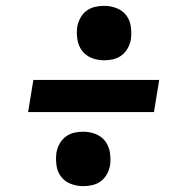

<svg xmlns="http://www.w3.org/2000/svg" viewBox="-20 -668 640 656"><path d="M336 -462Q313 -462 293 -470Q273 -478 260.5 -494.5Q248 -511 244.5 -533Q241 -555 244 -577Q247 -593 255 -607.5Q263 -622 276 -631.5Q289 -641 304.5 -644.5Q320 -648 336 -648Q358 -648 378.5 -640Q399 -632 411.5 -615.5Q424 -599 427 -577Q430 -555 427 -532Q424 -517 416 -502.5Q408 -488 395 -478.5Q382 -469 366.5 -465.5Q351 -462 336 -462ZM76 -285 94 -395H524L506 -285ZM264 -32Q242 -32 221.5 -40Q201 -48 188.5 -64.5Q176 -81 173 -103Q170 -125 173 -148Q176 -163 184 -177.5Q192 -192 205 -201.5Q218 -211 233.5 -214.5Q249 -218 264 -218Q287 -218 307 -210Q327 -202 339.5 -185.5Q352 -169 355.5 -147Q359 -125 356 -103Q353 -87 345 -72.5Q337 -58 324 -48.5Q311 -39 295.5 -35.5Q280 -32 264 -32Z"/></svg>

Font: Iosevka Curly Slab XBdEx
Style: Italic
Weight: 800
Width: 7
Italic angle: -9°
Monospace: yes
Designer: Belleve Invis
Foundry: Belleve Invis
Version: Version 11.1.0; ttfautohint (v1.8.3)